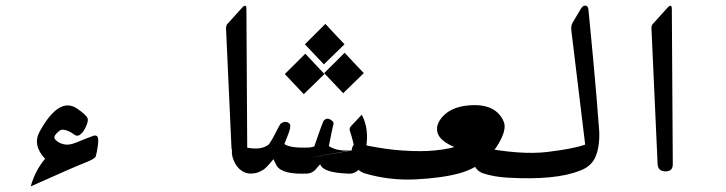

<svg xmlns="http://www.w3.org/2000/svg" viewBox="-20 -604 2595 686"><path d="M89.8 62Q106 4.4 141.1 -36.6Q95.2 -85.4 121.6 -133.8Q191.4 -260.3 255.9 -215.8Q287.1 -194.3 293 -181.6Q296.4 -171.9 286.6 -150.4Q276.9 -128.9 262.7 -120.6Q252 -115.7 240.7 -126.5Q217.3 -142.1 200.7 -140.6Q194.3 -139.6 183.3 -128.7Q172.4 -117.7 174.6 -110.8Q176.8 -104 187.5 -96.9Q198.2 -89.8 213.6 -87.6Q229 -85.4 250.2 -94Q271.5 -102.5 287.4 -108.9Q303.2 -115.2 313.2 -118.7Q323.2 -122.1 328.1 -115.7Q333 -109.4 329.6 -84Q326.2 -58.6 321.8 -44.4Q316.9 -35.2 282.2 -22Q247.6 -8.8 89.8 62Z M863.3 -72.3Q883.8 -67.4 884.3 -48.8Q884.8 -30.3 877 -22.9Q852.5 -6.3 824.2 -39.1Q809.1 -58.1 807.1 -74.7Q807.1 -74.7 787.6 -502.4Q787.1 -512.7 793 -519L844.7 -576.2Q860.4 -593.3 860.4 -571.3Z M1137.2 -374 1069.3 -445.8Q1123 -499 1142.6 -518.6Q1176.3 -481.9 1210.9 -445.8Q1210.9 -445.8 1137.2 -374ZM1206.1 -271 1138.2 -342.8Q1191.9 -396 1211.4 -415.5Q1245.1 -378.9 1279.8 -342.8Q1279.8 -342.8 1206.1 -271ZM1065.4 -267.6 997.6 -339.4Q1051.3 -392.6 1070.8 -412.1Q1104.5 -375.5 1139.2 -339.4Q1139.2 -339.4 1065.4 -267.6Z M811.5 -78.1Q818.8 -93.8 838.4 -82.5Q908.7 -61.5 940.9 -88.4Q952.6 -105 963.4 -126.7Q974.1 -148.4 981.4 -160.6Q988.8 -168 999 -168.5Q1009.3 -168.9 1016.1 -160.2Q1020 -149.9 1009 -122.3Q998 -94.7 996.1 -89.4Q1018.1 -73.7 1086.4 -77.1Q1096.2 -78.1 1103 -81.1Q1106.4 -90.3 1116.9 -121.1Q1127.4 -151.9 1135.7 -171.4Q1147.5 -187 1165 -173.8Q1172.9 -168 1171.6 -161.9Q1170.4 -155.8 1168.7 -148.9Q1167 -142.1 1165.5 -134.5Q1164.1 -127 1160.2 -108.2Q1156.2 -89.4 1154.8 -82Q1187.5 -61.5 1238.3 -67.4Q928.7 -13.2 1246.1 -67.9Q1245.6 -88.9 1230 -137.2Q1227.1 -145.5 1234.4 -153.6Q1241.7 -161.6 1254.4 -174.8Q1267.1 -188 1272.5 -194.3Q1299.8 -143.1 1287.6 -74.7Q1280.3 -22 1269.5 -6.8Q1250 20 1220.7 16.1Q1133.8 12.7 1124 -17.1Q1120.6 -14.2 1108.9 0Q1097.2 14.2 1079.1 16.1Q988.3 20.5 968.3 -12.2Q965.3 -17.1 961.9 -24.7Q958.5 -32.2 957 -35.2Q931.2 -3.9 921.4 2.2Q911.6 8.3 901.1 12.2Q890.6 16.1 874 16.1Q857.4 16.1 841.1 4.4Q824.7 -7.3 814.5 -32Q804.2 -56.6 811.5 -78.1Z M1619.6 15.6Q1558.6 32.2 1464.6 36.9Q1370.6 41.5 1282.2 15.1Q1253.9 5.4 1244.1 -23.4Q1234.4 -52.2 1236.8 -69.8Q1239.3 -87.4 1251.5 -89.8Q1260.7 -90.3 1269 -88.9Q1392.6 -60.5 1507.3 -64.5Q1565.4 -67.9 1603.5 -78.6Q1554.2 -99.6 1544.4 -126.5Q1533.7 -156.2 1561 -187Q1598.1 -228.5 1678.2 -228.5Q1753.9 -227.5 1779.3 -170.4Q1790.5 -146.5 1768.1 -103Q1720.2 -11.7 1619.6 15.6Z M2050.3 6.3Q1964.8 40.5 1793.9 30.8Q1742.7 27.8 1704.1 14.6Q1669.9 1.5 1665.5 -48.8Q1663.6 -62.5 1671.4 -72Q1679.2 -81.5 1695.8 -78.1Q1840.8 -49.8 1935.1 -61Q2029.3 -72.3 2070.8 -87.4Q2023.9 -476.6 2021.5 -493.9Q2019 -511.2 2026.1 -523.4Q2033.2 -535.6 2054.2 -570.8Q2061.5 -584 2071 -584Q2080.6 -584 2082.3 -570.3Q2084 -556.6 2085 -543.7Q2085.9 -530.8 2099.6 -389.6Q2112.8 -248.5 2121.1 -133.3Q2123 -73.7 2104.5 -37.1Q2088.4 -6.8 2050.3 6.3Z M2380.4 -571.3 2383.8 -17.6Q2384.3 8.3 2357.7 8.3Q2331.1 8.3 2329.6 -17.6L2307.6 -502.4Q2307.1 -512.7 2313 -519L2364.7 -576.2Q2380.4 -593.3 2380.4 -571.3Z"/></svg>

Font: Amiri Typewriter
Style: Bold
Weight: 700
Monospace: yes
Designer: Khaled Hosny
Version: Version 1.1